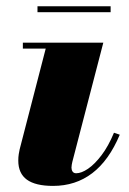

<svg xmlns="http://www.w3.org/2000/svg" viewBox="-20 -600 422 630"><path d="M154 10Q96.5 10 68.2 -10.5Q40 -31 40 -73Q40 -84.5 41.5 -94Q43 -103.5 44.5 -110L130 -440.5H55V-460H319L217.5 -69.5Q216.5 -65 215.5 -59.8Q214.5 -54.5 214.5 -50Q214.5 -42.5 218.2 -37Q222 -31.5 230 -31.5Q247 -31.5 268.8 -46.2Q290.5 -61 313 -90.5Q335.5 -120 354 -164.5L373 -158Q337.5 -73.5 282.8 -31.8Q228 10 154 10ZM103 -560V-579.5H343V-560Z"/></svg>

Font: Bodoni Moda 11pt Black
Style: Italic
Weight: 900
Italic angle: -13°
Designer: Owen Earl
Foundry: indestructible type
Version: Version 2.004